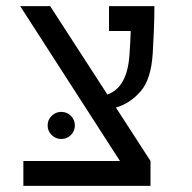

<svg xmlns="http://www.w3.org/2000/svg" viewBox="-20 -606 626 626"><path d="M56.2 0V-81.1H371.1L45.9 -585.9H143.6L330.1 -297.9Q394 -320.3 401.9 -424.3Q404.8 -462.4 406.2 -504.9H335.4V-585.9H483.4Q483.4 -547.4 481.7 -505.6Q480 -463.9 478 -433.1Q473.1 -347.7 438.2 -307.9Q403.3 -268.1 357.9 -255.4L470.7 -81.1V0ZM179.7 -152.8Q161.6 -152.8 148.4 -165.8Q135.3 -178.7 135.3 -196.8Q135.3 -215.3 148.4 -228.3Q161.6 -241.2 179.7 -241.2Q198.2 -241.2 211.2 -228.3Q224.1 -215.3 224.1 -196.8Q224.1 -178.7 211.2 -165.8Q198.2 -152.8 179.7 -152.8Z"/></svg>

Font: Cascadia Code NF SemiLight
Style: Regular
Weight: 350
Monospace: yes
Designer: Aaron Bell
Foundry: Saja Typeworks
Version: Version 2404.023; ttfautohint (v1.8.4)